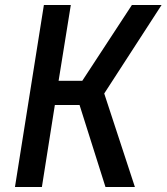

<svg xmlns="http://www.w3.org/2000/svg" viewBox="-20 -750 668 770"><path d="M40 0 156 -730H264L215 -426H310L509 -730H628L398 -375L521 0H403L299 -329H200L148 0Z"/></svg>

Font: JetBrains Mono NL SemiBold
Style: Italic
Weight: 600
Italic angle: -9°
Monospace: yes
Designer: Philipp Nurullin, Konstantin Bulenkov
Foundry: JetBrains
Version: Version 2.305; ttfautohint (v1.8.4.7-5d5b)